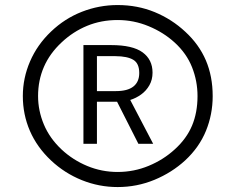

<svg xmlns="http://www.w3.org/2000/svg" viewBox="-20 -734 933 761"><path d="M446.2 7.4Q372.4 7.4 304.1 -20.1Q235.8 -47.7 182.4 -97.9Q126.7 -150.3 98.6 -215.1Q70.5 -280 70.5 -353.3Q70.5 -424.5 99.2 -490.9Q127.9 -557.2 182.4 -609Q236.6 -660.8 304.7 -687.4Q372.8 -714 446.2 -714Q524.9 -714 593.1 -686Q661.2 -657.9 714.6 -608Q768.9 -558 796 -494.7Q823 -431.3 823 -353.3Q823 -280.6 796.3 -215.3Q769.6 -150.1 714.3 -98.6Q661.2 -49.8 592 -21.2Q522.7 7.4 446.2 7.4ZM446.2 -52.4Q511 -52.4 569.6 -76.8Q628.2 -101.1 673 -142.3Q719.5 -184.5 741.2 -236.2Q762.9 -288 762.9 -353.3Q762.9 -412.7 741.2 -467.5Q719.5 -522.3 672.3 -565.4Q628 -605.9 569 -630.2Q510.1 -654.6 446.2 -654.6Q380.8 -654.6 325.2 -631.6Q269.6 -608.7 224.6 -566.4Q177.2 -522.3 154.1 -469Q130.9 -415.7 130.9 -353.3Q130.9 -295.6 153.8 -240.8Q176.7 -186 224.3 -141.3Q269.1 -99.6 326.2 -76Q383.3 -52.4 446.2 -52.4ZM310.7 -164V-555.3H420.3Q505.9 -555.3 545.3 -526.4Q584.6 -497.5 584.6 -446.2Q584.6 -417.9 572 -395.9Q559.4 -373.9 539.2 -359.4Q519 -344.9 496.2 -337.8L587.1 -164H528.5L444 -330.8H364.2V-164ZM364.2 -372.9H439.3Q485.9 -372.9 508.9 -391.3Q531.9 -409.6 531.9 -444.7Q531.9 -482.7 508.4 -496.9Q484.9 -511.1 437.5 -511.4H364.2Z"/></svg>

Font: Russolo 10pt ExtraLight
Style: Regular
Weight: 200
Designer: Micah Stupak-Hahn
Version: Version 1.000